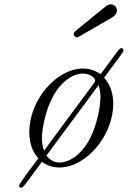

<svg xmlns="http://www.w3.org/2000/svg" viewBox="-20 -759 589 885"><path d="M320 -602C320 -595 326 -587 334 -587C341 -587 344 -590 489 -674C494 -677 519 -688 519 -711C519 -726 506 -739 491 -739C480 -739 471 -733 464 -727C317 -607 320 -613 320 -602ZM68 97C68 102 71 106 77 106C87 106 88 102 173 -13H174C200 6 226 13 254 13C377 13 502 -134 502 -281C502 -353 471 -387 460 -401C541 -511 549 -519 549 -527C549 -533 545 -537 540 -537C530 -537 532 -536 444 -417C407 -442 376 -443 365 -443H363C239 -443 115 -297 115 -150C115 -78 145 -42 157 -29C157 -29 68 86 68 97ZM173 -121C173 -165 194 -296 263 -369C287 -394 323 -420 362 -420C393 -420 419 -401 419 -388C419 -382 413 -376 408 -369L209 -100C200 -88 192 -75 183 -64C176 -85 173 -104 173 -121ZM194 -41V-42L434 -366H435C443 -339 443 -321 443 -310C443 -267 423 -138 357 -65C315 -18 275 -10 255 -10C225 -10 208 -25 194 -41Z"/></svg>

Font: CMU Serif
Style: Italic
Weight: 500
Italic angle: -14.04°
Version: Version 0.7.0